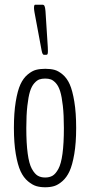

<svg xmlns="http://www.w3.org/2000/svg" viewBox="-20 -790 383 816"><path d="M166.5 -557.1Q160.2 -557.1 156.7 -576.2L126.5 -738.3Q124.5 -750 124.5 -756.3Q124.5 -770 129.4 -770H160.6Q166.5 -770 169.2 -764.4Q171.9 -758.8 173.3 -743.2L183.1 -589.8Q183.6 -583 183.6 -572.8Q183.6 -563.5 182.1 -560.3Q180.7 -557.1 176.8 -557.1ZM251.5 -246.1Q251.5 -300.8 247.1 -340.1Q242.7 -379.4 235.8 -401.6Q229 -423.8 217.8 -436.3Q206.5 -448.7 196.3 -452.4Q186 -456.1 171.9 -456.1Q157.7 -456.1 147.2 -452.4Q136.7 -448.7 125.5 -436Q114.3 -423.3 107.4 -401.1Q100.6 -378.9 96.2 -339.8Q91.8 -300.8 91.8 -246.1Q91.8 -180.7 97.7 -137.5Q103.5 -94.2 115.2 -72.8Q127 -51.3 140.1 -43.5Q153.3 -35.6 171.9 -35.6Q190.4 -35.6 203.4 -43.2Q216.3 -50.8 228 -72Q239.7 -93.3 245.6 -136.7Q251.5 -180.2 251.5 -246.1ZM172.4 5.9Q151.4 5.9 134.5 1Q117.7 -3.9 98.9 -19.5Q80.1 -35.2 67.6 -61.8Q55.2 -88.4 47.1 -135.5Q39.1 -182.6 39.1 -246.1Q39.1 -310.5 46.9 -357.9Q54.7 -405.3 66.9 -431.6Q79.1 -458 97.7 -473.4Q116.2 -488.8 133.3 -493.2Q150.4 -497.6 172.4 -497.6Q194.3 -497.6 211.2 -493.2Q228 -488.8 246.3 -473.4Q264.6 -458 276.4 -431.6Q288.1 -405.3 295.9 -357.9Q303.7 -310.5 303.7 -246.1Q303.7 -182.6 295.7 -135.5Q287.6 -88.4 275.4 -62Q263.2 -35.6 244.9 -19.8Q226.6 -3.9 209.7 1Q192.9 5.9 172.4 5.9Z"/></svg>

Font: BenchNine Light
Style: Regular
Weight: 300
Version: Version 1 ; ttfautohint (v0.92.18-e454-dirty) -l 8 -r 50 -G 